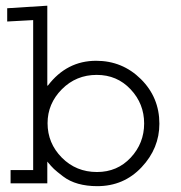

<svg xmlns="http://www.w3.org/2000/svg" viewBox="-20 -634 626 664"><path d="M4.9 -605.5 143.6 -614.3V-337.9H145.5Q210.9 -423.8 312.5 -423.8Q403.3 -423.8 467.3 -360.4Q531.2 -296.9 531.2 -206.1Q531.2 -121.1 469.7 -55.7Q408.2 9.8 316.4 9.8Q280.3 9.8 250.5 1.5Q220.7 -6.8 198.2 -23.9Q175.8 -41 166.5 -49.8Q157.2 -58.6 143.6 -75.2V0H16.6V-45.9H94.7V-564.5L4.9 -559.6ZM144.5 -208Q144.5 -138.7 193.8 -88.9Q243.2 -39.1 315.4 -39.1Q385.7 -39.1 432.1 -88.9Q478.5 -138.7 478.5 -207Q478.5 -275.4 431.6 -325.2Q384.8 -375 314.5 -375Q243.2 -375 193.8 -325.2Q144.5 -275.4 144.5 -208Z"/></svg>

Font: Thabit
Style: Regular
Weight: 500
Designer: Regenerated by Nadim Shaikli
Foundry: MAK Alagha
Version: 0.01